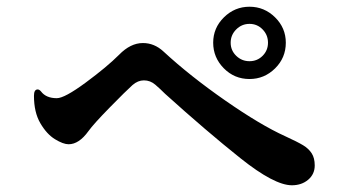

<svg xmlns="http://www.w3.org/2000/svg" viewBox="-20 -693 1040 571"><path d="M614 -566Q614 -610 646 -641.5Q678 -673 722 -673Q766 -673 798 -641.5Q830 -610 830 -566Q830 -521 798 -489.5Q766 -458 722 -458Q677 -458 645.5 -490Q614 -522 614 -566ZM777 -566Q777 -589 761 -605.5Q745 -622 722 -622Q699 -622 682.5 -605.5Q666 -589 666 -566Q666 -543 682.5 -527Q699 -511 722 -511Q745 -511 761 -527Q777 -543 777 -566ZM471 -414Q456 -429 442 -441Q427 -454 408 -454Q390 -454 374 -440Q355 -423 306.5 -373.5Q258 -324 243 -303Q215 -264 184 -264Q168 -264 143.5 -279Q119 -294 100 -326.5Q81 -359 81 -408Q81 -427 92 -427Q97 -427 102 -421Q117 -401 149 -401Q172 -401 235 -447.5Q298 -494 334 -530Q368 -565 405 -565Q439 -565 466 -540Q545 -467 650 -394Q755 -321 828 -288Q865 -271 881.5 -261Q898 -251 907 -237Q916 -223 916 -201Q916 -175 896.5 -158.5Q877 -142 848 -142Q796 -142 695 -222.5Q594 -303 471 -414Z"/></svg>

Font: Shippori Antique
Style: Regular
Weight: 400
Designer: FONTDASU
Foundry: FONTDASU / Google Inc. / but / Adobe
Version: Version 2.001